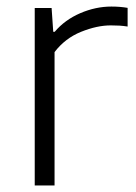

<svg xmlns="http://www.w3.org/2000/svg" viewBox="-20 -566 416 586"><path d="M86 0V-541.5H137.5L142.5 -469H147Q178 -505.5 225 -525.8Q272 -546 320 -546Q346.5 -546 369.5 -542V-485Q357 -487 344.5 -487.8Q332 -488.5 318 -488.5Q276 -488.5 227.2 -468.8Q178.5 -449 146.5 -407V0Z"/></svg>

Font: Encode Sans SmExp Lt
Style: Regular
Weight: 300
Width: 6
Designer: Multiple Designers
Foundry: Impallari Type
Version: Version 3.002; ttfautohint (v1.8.3) -l 8 -r 50 -G 200 -x 14 